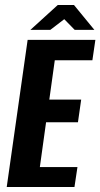

<svg xmlns="http://www.w3.org/2000/svg" viewBox="-20 -751 403 771"><path d="M7 0 91 -591H363L351 -509H200L178 -351H306L293 -260H165L140 -80H291L279 0ZM102 -631 212 -731H277L359 -631H280L238 -674L182 -631Z"/></svg>

Font: Alumni Sans Thin
Style: Bold Italic
Weight: 700
Italic angle: -8°
Version: Version 1.016